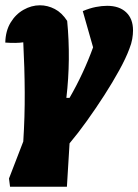

<svg xmlns="http://www.w3.org/2000/svg" viewBox="-26 -518 523 726"><path d="M237 -148Q290 -240 326 -339L287 -476Q313 -487 336 -491.5Q359 -496 379 -496Q425 -496 451 -471.5Q477 -447 477 -403Q477 -388 474 -370.5Q471 -353 463 -333Q450 -298 425 -252.5Q400 -207 368.5 -158Q337 -109 303 -61.5Q269 -14 237 24L227 188H12L8 157L62 17Q68 -76 67.5 -169.5Q67 -263 62 -358Q36 -354 -6 -357Q-5 -401 14 -432.5Q33 -464 63 -481Q93 -498 125 -498Q154 -498 181 -484Q208 -470 228 -439Q242 -294 225 -148Z"/></svg>

Font: Piazzolla Black
Style: Italic
Weight: 900
Italic angle: -11.3°
Designer: Juan Pablo del Peral
Foundry: Huerta Tipografica
Version: Version 1.330